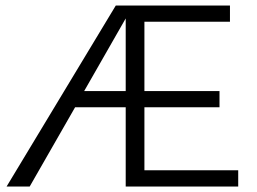

<svg xmlns="http://www.w3.org/2000/svg" viewBox="-20 -678 933 698"><path d="M505 -59H846V0H437V-288H253L88 0H4L401 -658H816V-599H505V-347H778V-288H505ZM286 -347H437V-611Z"/></svg>

Font: EauTestInfant
Style: Regular
Weight: 400
Designer: Christian Thalmann (Catharsis Fonts)
Version: Version 0.001;PS 000.001;hotconv 1.0.88;makeotf.lib2.5.64775